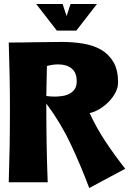

<svg xmlns="http://www.w3.org/2000/svg" viewBox="-20 -917 670 966"><path d="M24 -703Q91 -703 157.5 -704.5Q224 -706 291 -706Q345 -706 396 -698Q447 -690 486.5 -668Q526 -646 550 -606Q574 -566 574 -502Q574 -476 560.5 -450.5Q547 -425 526 -404Q505 -383 480 -368Q455 -353 431 -348Q466 -272 512 -203Q558 -134 610 -68L429 29Q387 -83 336 -191.5Q285 -300 213 -396Q213 -296 214.5 -198Q216 -100 220 0H24Q30 -180 30 -361Q30 -532 24 -703ZM213 -434Q234 -431 255 -431Q274 -431 294 -434Q314 -437 330 -445.5Q346 -454 356 -469Q366 -484 366 -508Q366 -552 340.5 -572.5Q315 -593 273 -593Q246 -593 216 -585ZM162 -897H295L315 -836L335 -897H468L364 -763H266Z"/></svg>

Font: CAT Rhythmus
Style: Regular
Weight: 400
Designer: Peter Wiegel nach alter Vorlage
Foundry: Peter Wiegel
Version: 1.000